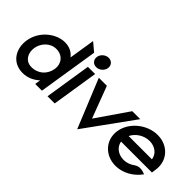

<svg xmlns="http://www.w3.org/2000/svg" viewBox="-13 -1192 1754 1754"><g transform="rotate(45 864.0 -314.5)"><path d="M57 -226C38 -108 100 11 241 11C307 11 360 -17 402 -55L393 0H480L572 -582L490 -651L450 -399C423 -435 381 -462 316 -462C206 -462 79 -367 57 -226ZM155 -226C166 -295 223 -363 304 -363C390 -363 434 -295 423 -226C410 -143 348 -84 260 -84C183 -84 143 -150 155 -226Z M617 -573C611 -533 639 -502 678 -502C717 -502 755 -533 761 -573C767 -613 739 -644 700 -644C661 -644 623 -613 617 -573ZM552 0H645L716 -451H623Z M764 -451 957 22 1299 -451H1196L984 -143L868 -451Z M1228 -226C1207 -95 1304 11 1440 11C1530 11 1617 -37 1672 -109L1680 -119L1670 -123C1669 -123 1609 -152 1561 -117C1530 -94 1493 -80 1455 -80C1384 -80 1330 -122 1320 -182H1719L1725 -224C1746 -356 1651 -462 1515 -462C1379 -462 1249 -357 1228 -226ZM1333 -267C1362 -327 1429 -371 1501 -371C1573 -371 1626 -328 1634 -267Z"/></g></svg>

Font: Charger Sport
Style: BdObl
Weight: 700
Designer: Jasper
Foundry: Cannot Into Space Fonts
Version: Version 1.1